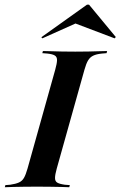

<svg xmlns="http://www.w3.org/2000/svg" viewBox="-46 -785 505 805"><path d="M107.3 -2.4Q79 -2.4 54 -2Q29 -1.6 8.9 -1.2Q-11.3 -0.8 -25.8 0L-23.4 -8.9L-3.2 -10.5Q19.4 -13.7 33.1 -19.8Q46.8 -25.8 54.4 -39.1Q62.1 -52.4 69.4 -78.2L185.5 -492.7Q192.7 -518.5 193.1 -532.3Q193.5 -546 184.3 -552Q175 -558.1 152.4 -560.5L131.5 -562.1L133.9 -571Q148.4 -571 168.5 -570.2Q188.7 -569.4 214.1 -569Q239.5 -568.5 268.5 -568.5H270.2Q299.2 -568.5 323.8 -569Q348.4 -569.4 369 -570.2Q389.5 -571 403.2 -571L400.8 -562.1L381.5 -560.5Q358.1 -558.1 344.8 -551.6Q331.5 -545.2 323.4 -531.9Q315.3 -518.5 308.1 -492.7L191.9 -78.2Q184.7 -52.4 184.7 -38.7Q184.7 -25 194 -19.4Q203.2 -13.7 225.8 -10.5L246.8 -8.9L244.4 0Q230.6 -0.8 209.7 -1.2Q188.7 -1.6 163.7 -2Q138.7 -2.4 109.7 -2.4ZM131.5 -624.2 127.4 -629 318.5 -765.3H327.4L439.5 -629.8L434.7 -624.2L254 -692.7L315.3 -706.5Z"/></svg>

Font: Playfair 144pt
Style: Bold Italic
Weight: 700
Italic angle: -15.6°
Designer: Claus Eggers Sørensen
Foundry: Claus Eggers Sørensen
Version: Version 2.203